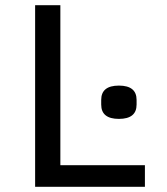

<svg xmlns="http://www.w3.org/2000/svg" viewBox="-20 -718 640 738"><path d="M369 -316V-334Q369 -389 437 -389Q505 -389 505 -334V-316Q505 -261 437 -261Q369 -261 369 -316ZM537 0H115V-698H212V-83H537Z"/></svg>

Font: IBM Plex Mono Text
Style: Regular
Weight: 450
Designer: Mike Abbink, Paul van der Laan, Pieter van Rosmalen
Foundry: Bold Monday
Version: Version 2.000